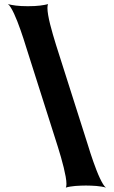

<svg xmlns="http://www.w3.org/2000/svg" viewBox="-20 -813 539 907"><path d="M102.1 -594.7Q97.2 -610.8 90.8 -630.6Q84.5 -650.4 77.1 -670.9Q69.8 -691.4 62 -711.7Q54.2 -731.9 46.4 -748.5Q38.6 -765.1 31.2 -777.1Q23.9 -789.1 17.6 -793.5Q32.2 -789.6 55.2 -786.6Q78.1 -783.7 111.8 -783.7Q145.5 -783.7 168.9 -786.6Q192.4 -789.6 207 -793.5Q204.1 -787.6 204.1 -775.4Q204.1 -761.7 207.5 -741.7Q210.9 -721.7 216.8 -698.2Q222.7 -674.8 230 -649.7Q237.3 -624.5 244.6 -601.1L396 -125.5Q400.9 -109.4 407.2 -89.6Q413.6 -69.8 420.9 -49.3Q428.2 -28.8 436 -8.5Q443.8 11.7 451.7 28.3Q459.5 44.9 466.8 56.9Q474.1 68.8 480.5 73.2Q471.2 70.3 459.2 68.4Q447.3 66.4 434.6 65.4Q421.9 64.5 409.2 64Q396.5 63.5 385.7 63.5Q375 63.5 362.1 64Q349.1 64.5 336.4 65.4Q323.7 66.4 311.8 68.4Q299.8 70.3 291 73.2Q293.9 67.4 293.9 55.7Q293.9 42 290.3 21.7Q286.6 1.5 281 -21.7Q275.4 -44.9 268.1 -70.1Q260.7 -95.2 253.4 -119.1Z"/></svg>

Font: Arbutus
Style: Regular
Weight: 400
Designer: Karolina Lach
Foundry: Sorkin Type Co.
Version: Version 1.002